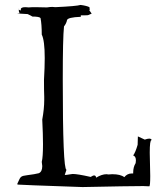

<svg xmlns="http://www.w3.org/2000/svg" viewBox="-20 -756 680 777"><path d="M314 1Q503 -3 560 -3L584 -2Q588 -2 588 -44L586 -138Q586 -189 593 -189H594Q592 -195 584 -195Q577 -195 566 -191L538 -204L537 -170Q528 -139 519 -127Q530 -123 530 -107L529 -96Q519 -80 519 -58V-54H513Q495 -54 483 -39Q468 -51 434 -51L419 -50L411 -51Q392 -51 369 -37Q368 -46 361 -46Q356 -46 347 -40Q294 -52 274 -52Q270 -52 260 -50Q250 -48 242 -48L249 -69Q234 -71 234 -435Q234 -602 239 -649Q249 -662 251 -674Q253 -686 307 -688V-694H323Q336 -694 337.5 -695Q339 -696 351 -701L341 -715H342Q343 -715 343 -718L342 -727Q330 -733 306 -736Q290 -731 204 -727L192 -728Q182 -728 170 -726L124 -727Q106 -727 96 -726L83 -727Q64 -727 64 -718L65 -714Q56 -715 56 -719L57 -722L56 -714Q56 -706 60 -703L49 -702Q54 -701 92 -699Q109 -691 111 -689Q139 -689 144 -683Q149 -658 149 -616Q161 -592 161 -521Q161 -484 158 -433Q158 -386 159 -365V-351Q159 -316 151 -272Q154 -212 154 -172Q154 -120 149 -101L151 -84Q151 -61 137 -55Q122 -51 90 -47Q72 -45 66.5 -41Q61 -37 58.5 -30.5Q56 -24 53 -18.5Q50 -13 50 -11Q50 -10 51.5 -9Q53 -8 314 1Z"/></svg>

Font: Xiaobo Songti 小帛宋体
Style: Regular
Weight: 400
Version: Version 1.501;March 17, 2024;FontCreator 14.0.0.2814 64-bit